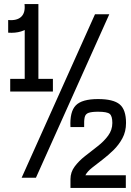

<svg xmlns="http://www.w3.org/2000/svg" viewBox="-20 -870 640 940"><path d="M20 -710V-772Q63 -768 84 -788Q105 -808 100 -850H167Q173 -783 131.5 -744Q90 -705 20 -710ZM30 -422V-484H239V-422ZM101 -435V-850H168V-435ZM86 0 445 -800H515L156 0ZM325 50V7Q325 -27 345.5 -54.5Q366 -82 396.5 -106Q427 -130 458 -154Q489 -178 509.5 -206Q530 -234 530 -268Q530 -302 517 -312.5Q504 -323 460 -323Q429 -323 413.5 -317.5Q398 -312 394.5 -295.5Q391 -279 392 -248H325Q321 -323 351 -354Q381 -385 460 -385Q535 -385 566 -359Q597 -333 597 -268Q597 -226 579.5 -193.5Q562 -161 536 -135.5Q510 -110 482 -88.5Q454 -67 431 -49Q408 -31 398 -12H596V50Z"/></svg>

Font: Victor Mono Thin
Style: Regular
Weight: 400
Monospace: yes
Version: Version 1.561;gftools[0.9.30]